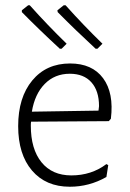

<svg xmlns="http://www.w3.org/2000/svg" viewBox="-20 -703 494 729"><path d="M233 -537 214 -518H207Q129 -590 63 -657V-664L87 -683H93Q160 -608 233 -537ZM369 -537 350 -518H343Q265 -590 199 -657L198 -664L222 -683H229Q296 -608 369 -537ZM245 6Q154 6 101.5 -55.5Q49 -117 49 -224Q49 -333 102.5 -397.5Q156 -462 246 -462Q330 -462 371.5 -406Q413 -350 401 -252L393 -243L98 -241Q97 -236 97 -226Q97 -137 137.5 -87Q178 -37 251 -37Q327 -37 384 -80L391 -76L384 -31Q319 6 245 6ZM245 -423Q188 -423 150 -384.5Q112 -346 101 -279L354 -283L356 -300Q356 -358 327 -390.5Q298 -423 245 -423Z"/></svg>

Font: Alegreya Sans Light
Style: Regular
Weight: 300
Designer: Juan Pablo del Peral
Foundry: Huerta Tipografica
Version: Version 2.007